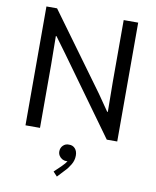

<svg xmlns="http://www.w3.org/2000/svg" viewBox="-103 -799 931 1145"><g transform="rotate(10 362.0 -226.0)"><path d="M84 -719.7H148.4L482.4 -261.7L549.8 -164.1H553.7L551.8 -343.8V-719.7H639.6V0H576.2L244.1 -460L173.8 -555.7H169.9L171.9 -381.8V0H84ZM296.9 242.2 336.9 204.1Q359.9 182.1 367.7 167Q362.8 168 359.4 168Q347.2 168 335.7 161.6Q324.2 155.3 316.9 143.8Q309.6 132.3 309.6 118.2Q309.6 96.2 324.2 81.8Q338.9 67.4 359.4 68.4Q382.3 67.4 396.7 83.3Q411.1 99.1 411.1 126Q411.1 154.8 396 180.4Q380.9 206.1 363.3 223.6L321.3 268.6Z"/></g></svg>

Font: Reddit Sans Strawberry
Style: Regular
Weight: 400
Designer: Stephen Hutchings
Foundry: Reddit
Version: Version 1.013